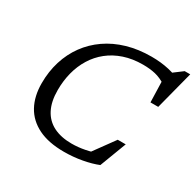

<svg xmlns="http://www.w3.org/2000/svg" viewBox="-158 -898 1100 1082"><g transform="rotate(30 391.5 -357.0)"><path d="M569.5 -84 499 -43 613.5 -200.5H665.5L600 -28Q558.5 -11 501.2 -0.5Q444 10 384 10Q283.5 10 216.8 -23Q150 -56 116.5 -117Q83 -178 83 -263Q83 -339 103.8 -405.8Q124.5 -472.5 164 -526.8Q203.5 -581 260 -620.2Q316.5 -659.5 388.5 -680.5Q460.5 -701.5 545.5 -701.5Q576.5 -701.5 604.8 -698.5Q633 -695.5 659.2 -689.5Q685.5 -683.5 709.5 -674.5L680.5 -674L747 -724H783L718.5 -475H668L663.5 -628.5L679 -598Q643 -621.5 607.2 -630Q571.5 -638.5 526 -638.5Q458.5 -638.5 403.5 -620Q348.5 -601.5 306.8 -568.2Q265 -535 236.8 -489.2Q208.5 -443.5 194.5 -389Q180.5 -334.5 180.5 -273.5Q180.5 -200 206 -150.5Q231.5 -101 280.5 -76.2Q329.5 -51.5 398.5 -51.5Q441 -51.5 484.2 -60Q527.5 -68.5 569.5 -84Z"/></g></svg>

Font: Newsreader 11pt
Style: Italic
Weight: 400
Italic angle: -17°
Version: Version 1.003